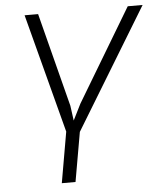

<svg xmlns="http://www.w3.org/2000/svg" viewBox="-52 -574 697 823"><g transform="rotate(-5 296.0 -162.5)"><path d="M528.3 -528.3H592.3L276.9 -9.8L239.7 202.6H180.7L218.8 -16.1L84.5 -528.3H142.6L246.1 -125L254.9 -60.5L289.6 -129.9Z"/></g></svg>

Font: Roboto Mono Light
Style: Italic
Weight: 300
Designer: Google
Version: Version 2.000985; 2015; ttfautohint (v1.3)